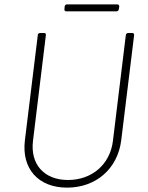

<svg xmlns="http://www.w3.org/2000/svg" viewBox="-20 -851 679 879"><path d="M283 -799H513C519 -799 523 -803 524 -809L526 -821C526 -827 523 -831 517 -831H287C281 -831 277 -827 276 -821L275 -809C274 -803 278 -799 283 -799ZM287 8C420 8 519 -79 535 -209L594 -690C595 -696 591 -700 585 -700H567C561 -700 557 -696 556 -690L497 -206C484 -99 402 -27 291 -27C182 -27 118 -99 131 -206L190 -690C191 -696 188 -700 182 -700H164C158 -700 153 -696 153 -690L94 -209C78 -79 155 8 287 8Z"/></svg>

Font: Barlow ExtraLight
Style: Italic
Weight: 275
Italic angle: -7°
Designer: Jeremy Tribby
Foundry: Tribby Type
Version: Version 1.422;hotconv 1.0.109;makeotfexe 2.5.65596